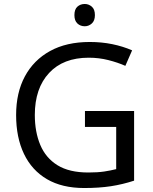

<svg xmlns="http://www.w3.org/2000/svg" viewBox="-20 -935 768 965"><path d="M407 -377H654V-27Q596 -8 537 1Q478 10 403 10Q292 10 216 -34.5Q140 -79 100.5 -161.5Q61 -244 61 -357Q61 -469 105 -551Q149 -633 231.5 -678.5Q314 -724 431 -724Q491 -724 544.5 -713Q598 -702 644 -682L610 -604Q572 -621 524.5 -633Q477 -645 426 -645Q298 -645 226.5 -568Q155 -491 155 -357Q155 -272 182.5 -206.5Q210 -141 269 -104.5Q328 -68 424 -68Q471 -68 504 -73Q537 -78 564 -85V-297H407ZM406 -915Q426 -915 441.5 -901.5Q457 -888 457 -859Q457 -831 441.5 -817Q426 -803 406 -803Q384 -803 369 -817Q354 -831 354 -859Q354 -888 369 -901.5Q384 -915 406 -915Z"/></svg>

Font: RS Noto Sans
Style: Regular
Weight: 400
Designer: Monotype Design Team
Foundry: Monotype Imaging Inc.
Version: Version 3.10